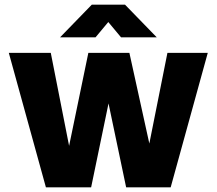

<svg xmlns="http://www.w3.org/2000/svg" viewBox="-20 -808 934 828"><path d="M178 0 18 -580H199L278 -179L361 -580H538L624 -189L702 -580H876L716 0H524L448 -362L373 0ZM239 -647 376 -788H519L656 -647H502L447 -713L392 -647Z"/></svg>

Font: BDO Grotesk ExtraBold
Style: Regular
Weight: 800
Designer: Deni Anggara
Foundry: Lokal Container
Version: Version 2.000